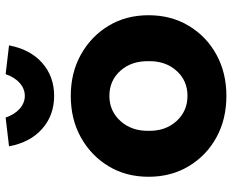

<svg xmlns="http://www.w3.org/2000/svg" viewBox="-91 -722 823 681"><g transform="rotate(-90 320.5 -381.5)"><path d="M321 10Q238 10 173.5 -25.5Q109 -61 71.5 -123.5Q34 -186 34 -266Q34 -346 71.5 -408Q109 -470 173.5 -506Q238 -542 321 -542Q403 -542 467.5 -506Q532 -470 569.5 -408Q607 -346 607 -266Q607 -186 569.5 -123.5Q532 -61 467.5 -25.5Q403 10 321 10ZM321 -128Q375 -128 410 -167Q445 -206 444 -266Q445 -327 410 -366Q375 -405 321 -405Q267 -405 231.5 -365.5Q196 -326 197 -266Q196 -206 231.5 -167Q267 -128 321 -128ZM321 -601Q252 -601 204 -643.5Q156 -686 142 -761L244 -773Q255 -741 275.5 -723Q296 -705 321 -705Q346 -705 366.5 -723Q387 -741 398 -773L500 -761Q486 -686 438 -643.5Q390 -601 321 -601Z"/></g></svg>

Font: Lexend Deca
Style: Bold
Weight: 700
Designer: Bonnie Shaver-Troup, Thomas Jockin
Foundry: Lexend
Version: Version 1.008; ttfautohint (v1.8.4.7-5d5b)